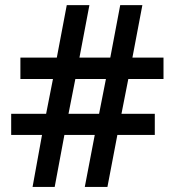

<svg xmlns="http://www.w3.org/2000/svg" viewBox="-20 -734 686 754"><path d="M483.9 -423.8 457 -287.1H587.9V-204.1H440.9L401.9 0H313L352.1 -204.1H232.9L194.8 0H107.9L145 -204.1H23.9V-287.1H161.1L188 -423.8H60.1V-507.8H203.1L242.2 -713.9H331.1L292 -507.8H413.1L452.1 -713.9H539.1L500 -507.8H622.1V-423.8ZM249 -287.1H369.1L396 -423.8H275.9Z"/></svg>

Font: Droid Sans TV
Style: Bold
Weight: 600
Version: Version 1.00